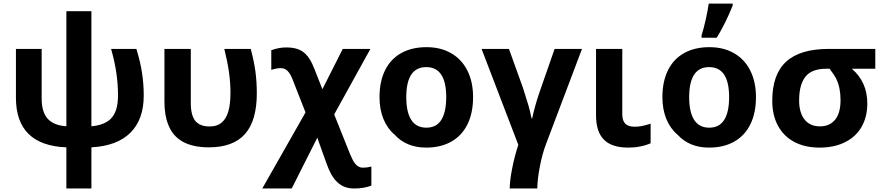

<svg xmlns="http://www.w3.org/2000/svg" viewBox="-20 -822 4980 1082"><path d="M69.8 -271V-546.4H214.8V-267.1Q214.8 -190.9 248.5 -153.1Q282.2 -115.2 354 -110.4V-758.8H495.1V-110.4Q563 -116.2 600.6 -148.9Q623.5 -170.4 634.3 -203.6Q645 -236.8 645 -284.2Q645 -347.7 635.7 -411.1Q626.5 -474.6 606 -546.4H748.5Q771 -473.6 780.5 -410.9Q790 -348.1 790 -283.2Q790 -148.9 715.1 -74.2Q640.1 0.5 495.1 8.3V240.2H354V8.3Q212.4 2.9 141.1 -67.1Q69.8 -137.2 69.8 -271Z M927.7 -120.6Q906.7 -172.9 906.7 -249V-546.4H1055.2V-240.7Q1055.2 -172.4 1080.6 -140.9Q1106 -109.4 1161.1 -109.4Q1205.6 -109.4 1231.4 -133.3Q1255.4 -154.3 1267.1 -195.3Q1278.8 -236.3 1278.8 -299.8Q1278.8 -356 1270.3 -416Q1261.7 -476.1 1244.1 -546.4H1393.1Q1411.6 -476.6 1419.4 -419.2Q1427.2 -361.8 1427.2 -295.9Q1427.2 -141.6 1360.6 -66.7Q1293.9 8.3 1157.2 8.3Q1067.4 8.3 1010 -23.4Q952.6 -55.2 927.7 -120.6Z M1701.7 -188.5 1627.4 -377.9Q1620.1 -397.5 1608.9 -412.6Q1590.8 -438 1564 -438Q1537.6 -438 1508.8 -428.2V-539.1Q1551.8 -554.7 1592.8 -554.7Q1629.9 -554.7 1656 -545.9Q1682.1 -537.1 1701.7 -518.1Q1729.5 -491.7 1751 -435.5L1796.9 -319.3L1911.6 -546.4H2067.4L1863.3 -177.2L1953.1 47.4Q1968.3 84 1980.5 99.1Q1998.5 123 2024.9 123Q2047.4 123 2072.8 116.7V224.1Q2030.3 240.2 1976.1 240.2Q1944.3 240.2 1919.4 230Q1894.5 219.7 1875 198.7Q1843.3 167 1817.9 93.3L1768.1 -45.9L1624 240.2H1458Z M2205.1 -62Q2163.1 -97.2 2140.9 -151.4Q2118.7 -205.6 2118.7 -274.4Q2118.7 -362.8 2150.1 -426.3Q2181.6 -489.7 2241.2 -522.9Q2300.8 -556.2 2383.8 -556.2Q2463.9 -556.2 2523.2 -521.7Q2582.5 -487.3 2614.3 -423.6Q2646 -359.9 2646 -274.4Q2646 -185.5 2614.5 -121.6Q2583 -57.6 2523.4 -23.9Q2463.9 9.8 2380.9 9.8Q2326.2 9.8 2281.5 -8.5Q2236.8 -26.9 2205.1 -62ZM2494.6 -274.4Q2494.6 -443.8 2381.8 -443.8Q2269.5 -443.8 2269.5 -274.4Q2269.5 -190.4 2297.6 -146.5Q2325.7 -102.5 2382.8 -102.5Q2439.5 -102.5 2467 -146.5Q2494.6 -190.4 2494.6 -274.4Z M2900.9 -5.9 2693.8 -546.4H2848.1L2927.2 -326.7Q2947.8 -263.2 2957.8 -228.5Q2967.8 -193.8 2975.6 -154.8H2979Q2993.7 -225.6 3022.9 -309.6L3105.5 -546.4H3259.8L3057.6 -11.7Q3036.6 43 3022.7 114Q3008.8 185.1 3007.8 240.2H2852.5Q2852.5 198.2 2866 128.7Q2879.4 59.1 2900.9 -5.9Z M3338.9 -171.4V-546.4H3486.8V-178.7Q3486.8 -142.1 3503.7 -125Q3520.5 -107.9 3556.2 -107.9Q3578.6 -107.9 3599.1 -112.1Q3619.6 -116.2 3646.5 -125V-14.6Q3620.1 -2.9 3587.9 3.4Q3555.7 9.8 3520.5 9.8Q3427.2 9.8 3383.1 -35.2Q3338.9 -80.1 3338.9 -171.4Z M3799.3 -62Q3757.3 -97.2 3735.1 -151.4Q3712.9 -205.6 3712.9 -274.4Q3712.9 -362.8 3744.4 -426.3Q3775.9 -489.7 3835.4 -522.9Q3895 -556.2 3978 -556.2Q4058.1 -556.2 4117.4 -521.7Q4176.8 -487.3 4208.5 -423.6Q4240.2 -359.9 4240.2 -274.4Q4240.2 -185.5 4208.7 -121.6Q4177.2 -57.6 4117.7 -23.9Q4058.1 9.8 3975.1 9.8Q3920.4 9.8 3875.7 -8.5Q3831.1 -26.9 3799.3 -62ZM4088.9 -274.4Q4088.9 -443.8 3976.1 -443.8Q3863.8 -443.8 3863.8 -274.4Q3863.8 -190.4 3891.8 -146.5Q3919.9 -102.5 3977.1 -102.5Q4033.7 -102.5 4061.3 -146.5Q4088.9 -190.4 4088.9 -274.4ZM3974.1 -801.8H4108.9V-790.5Q4068.4 -689.5 4019 -609.4H3933.6V-623Q3944.8 -656.7 3956.8 -710.4Q3968.8 -764.2 3974.1 -801.8Z M4332 -254.4Q4332 -402.8 4410.4 -474.6Q4488.8 -546.4 4650.4 -546.4H4912.6V-434.6H4780.3Q4867.7 -359.9 4867.7 -238.8Q4867.7 -164.6 4836.2 -108.6Q4804.7 -52.7 4745.6 -22.5Q4684.1 9.8 4598.6 9.8Q4516.6 9.8 4456.5 -22Q4396.5 -53.7 4364.3 -113.3Q4332 -172.9 4332 -254.4ZM4674.8 -135.7Q4695.8 -153.8 4706.3 -184.6Q4716.8 -215.3 4716.8 -257.3Q4716.8 -325.7 4694.3 -374Q4682.6 -398.9 4655.3 -434.6H4636.2Q4565.9 -434.6 4529.8 -401.4Q4483.4 -358.4 4483.4 -254.9Q4483.4 -220.2 4491.7 -192.6Q4500 -165 4515.6 -146.5Q4546.4 -109.9 4600.6 -109.9Q4646.5 -109.9 4674.8 -135.7Z"/></svg>

Font: Viking Open Sans
Style: Bold
Weight: 700
Foundry: Ascender Corporation
Version: Version 2.001